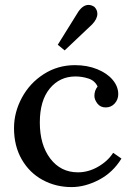

<svg xmlns="http://www.w3.org/2000/svg" viewBox="-20 -740 543 781"><path d="M37 0ZM461 -357Q461 -335 446.5 -319Q432 -303 410 -303Q388 -303 376 -319Q364 -335 364 -350Q364 -372 377 -388Q366 -412 340 -420.5Q314 -429 287 -429Q223 -429 182.5 -380Q142 -331 142 -242Q142 -151 184.5 -95Q227 -39 297 -39Q339 -39 378.5 -61.5Q418 -84 440 -118H441L474 -95Q439 -38 382.5 -8.5Q326 21 271 21Q207 21 153.5 -8Q100 -37 68.5 -91.5Q37 -146 37 -219Q37 -283 69 -342.5Q101 -402 158 -438.5Q215 -475 285 -475Q335 -475 375.5 -458.5Q416 -442 438.5 -415Q461 -388 461 -357ZM376 -684Q376 -663 355 -641L243 -535L215 -558L299 -693Q318 -720 340 -720Q352 -720 364 -712Q376 -700 376 -684Z"/></svg>

Font: Sumana
Style: Regular
Weight: 400
Designer: Cyreal, Alexei Vanyashin (Devanagari), Olga Karpushina (Latin)
Foundry: Cyreal
Version: Version 1.015;PS 001.015;hotconv 1.0.70;makeotf.lib2.5.58329